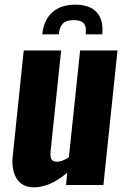

<svg xmlns="http://www.w3.org/2000/svg" viewBox="-20 -795 540 825"><path d="M161.6 -647.5Q167.5 -708 204.1 -741.5Q240.7 -774.9 303.7 -774.9Q366.2 -774.9 396 -741.7Q420.4 -714.4 420.4 -668Q420.4 -658.2 419.4 -647.5H348.1Q349.1 -654.8 349.1 -661.6Q349.1 -683.6 340.3 -694.3Q328.6 -708.5 296.9 -708.5Q265.1 -708.5 250.5 -694.1Q235.8 -679.7 232.4 -647.5ZM125.5 9.8Q75.2 9.8 51.8 -27.3Q33.7 -56.6 33.2 -99.1Q33.2 -110.8 34.7 -123.5L82 -578.1H242.7L197.3 -144Q196.8 -137.7 196.8 -132.3Q196.8 -118.2 201.2 -110.4Q207.5 -99.6 226.6 -100.1Q246.6 -100.6 275.9 -118.7L324.2 -578.1H484.9L424.3 0H263.7L269 -53.2Q195.8 9.8 125.5 9.8Z"/></svg>

Font: Oswald
Style: Bold
Weight: 700
Designer: Vernon Adams
Foundry: Vernon Adams
Version: 3.0; ttfautohint (v0.94.23-7a4d-dirty) -l 8 -r 50 -G 200 -x 